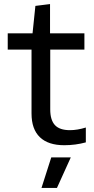

<svg xmlns="http://www.w3.org/2000/svg" viewBox="-20 -704 461 944"><path d="M232 70H328L260 220H184ZM296 10Q217 10 176 -29.5Q135 -69 135 -146V-460H18V-540H140L154 -675L226 -684V-540H395V-460H227V-166Q227 -114 250 -89Q273 -64 324 -64Q360 -64 402 -77V-4Q351 10 296 10Z"/></svg>

Font: Encode Sans Wide
Style: Regular
Weight: 400
Designer: Pablo Impallari, Andres Torresi
Foundry: Pablo Impallari, Andres Torresi
Version: Version 1.000; ttfautohint (v1.00) -l 8 -r 50 -G 200 -x 14 -